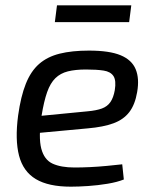

<svg xmlns="http://www.w3.org/2000/svg" viewBox="-20 -689 577 721"><path d="M314 -499Q391 -499 433 -481.5Q475 -464 489.5 -429Q504 -394 495 -343Q487 -296 465.5 -268Q444 -240 406 -226Q368 -212 310 -207L73 -185L82 -249L309 -271Q342 -274 362.5 -281.5Q383 -289 394.5 -305.5Q406 -322 411 -350Q417 -387 406 -403.5Q395 -420 369 -424Q343 -428 303 -428Q263 -428 235 -421Q207 -414 188 -395.5Q169 -377 157 -343Q145 -309 136 -254Q124 -173 135 -131Q146 -89 177.5 -74.5Q209 -60 260 -60Q287 -60 318.5 -61.5Q350 -63 381 -66Q412 -69 439 -72L445 -15Q420 -5 384 1Q348 7 311.5 9.5Q275 12 246 12Q162 12 114.5 -16.5Q67 -45 51.5 -104.5Q36 -164 48 -255Q58 -327 77 -374.5Q96 -422 127 -449Q158 -476 204 -487.5Q250 -499 314 -499ZM473 -669 465 -606H186L194 -669Z"/></svg>

Font: Exo 2
Style: Italic
Weight: 400
Italic angle: -8°
Designer: Natanael Gama
Foundry: Natanael Gama
Version: Version 2.010